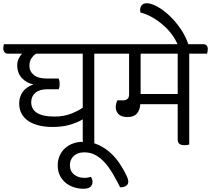

<svg xmlns="http://www.w3.org/2000/svg" viewBox="-48 -882 1298 1181"><path d="M532 -552V7Q526 9 518.5 10Q511 11 503 11Q461 11 461 -23V-148Q428 -128 381.5 -114.5Q335 -101 275 -101Q230 -101 192.5 -110Q155 -119 127.5 -137Q100 -155 85 -182.5Q70 -210 70 -246Q70 -284 90.5 -315Q111 -346 158 -363Q115 -371 86.5 -402Q58 -433 58 -481Q58 -501 66.5 -520Q75 -539 88 -552H0Q-14 -552 -21 -562Q-28 -572 -28 -582Q-28 -588 -27 -595Q-26 -602 -24 -610H618Q646 -610 646 -580Q646 -574 645 -567Q644 -560 642 -552ZM313 -399Q319 -385 319 -366Q319 -346 313 -333H242Q195 -333 169.5 -311Q144 -289 144 -254Q144 -209 180.5 -187Q217 -165 287 -165Q343 -165 388.5 -182.5Q434 -200 461 -220V-552H174Q157 -541 145 -522.5Q133 -504 133 -478Q133 -443 160 -421Q187 -399 239 -399Z M307 134Q307 104 318 78Q329 52 349 32.5Q369 13 398.5 1.5Q428 -10 465 -10Q516 -10 558 9.5Q600 29 633 59.5Q666 90 691 128.5Q716 167 733 204Q741 221 741 236Q741 252 727.5 261Q714 270 691 270Q668 224 644.5 184.5Q621 145 595 116.5Q569 88 538.5 71.5Q508 55 471 55Q430 55 406 77Q382 99 382 134Q382 171 407.5 191.5Q433 212 471 212Q485 212 494 210Q503 208 511 206Q515 211 518 219Q521 227 521 236Q521 255 508.5 267Q496 279 464 279Q435 279 407 270Q379 261 356.5 243Q334 225 320.5 198Q307 171 307 134Z M1116 -552V7Q1110 9 1102.5 10Q1095 11 1087 11Q1045 11 1045 -23V-241H815Q813 -206 794.5 -184Q776 -162 737 -162Q699 -162 681.5 -179.5Q664 -197 664 -223Q664 -234 667 -245.5Q670 -257 674 -265H710Q727 -265 736.5 -274Q746 -283 746 -300V-552H618Q590 -552 590 -582Q590 -588 591 -595Q592 -602 594 -610H1202Q1230 -610 1230 -580Q1230 -574 1229 -567Q1228 -560 1226 -552ZM817 -304H1045V-552H817Z M1047 -602Q1032 -641 1005.5 -675Q979 -709 946.5 -735.5Q914 -762 880 -780Q846 -798 816 -805Q814 -811 814 -820Q814 -839 824.5 -850.5Q835 -862 854 -862Q882 -862 919.5 -841.5Q957 -821 994.5 -785.5Q1032 -750 1064 -703Q1096 -656 1113 -602Z"/></svg>

Font: Baloo 2
Style: Regular
Weight: 400
Designer: Sarang Kulkarni and Ek Type
Foundry: Ek Type
Version: Version 1.640;hotconv 1.0.111;makeotfexe 2.5.65597; ttfautoh